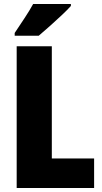

<svg xmlns="http://www.w3.org/2000/svg" viewBox="-20 -947 514 967"><path d="M64 0V-714H241V-149H454V0ZM337 -917Q321 -899 292.5 -872Q264 -845 232.5 -817Q201 -789 175 -767H54V-781Q78 -817 103.5 -855.5Q129 -894 147 -927H337Z"/></svg>

Font: Noto Sans Myanmar Condensed Black
Style: Regular
Weight: 900
Width: 3
Designer: Monotype Design Team
Foundry: Monotype Imaging Inc.
Version: Version 2.107; ttfautohint (v1.8.4.7-5d5b)